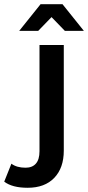

<svg xmlns="http://www.w3.org/2000/svg" viewBox="-105 -704 417 909"><path d="M-85 156 -51 71Q-26 90 16 90Q48 90 65 70.5Q82 51 82 12V-491H197V9Q197 91 152 138Q107 185 26 185Q-47 185 -85 156ZM202 -558 139 -623 76 -558H-14L87 -684H191L292 -558Z"/></svg>

Font: Montserrat Ace
Style: Bold
Weight: 600
Designer: Julieta Ulanovsky
Foundry: Julieta Ulanovsky
Version: Version 1